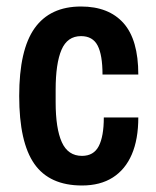

<svg xmlns="http://www.w3.org/2000/svg" viewBox="-20 -558 480 590"><path d="M232 12Q132 12 85.5 -54.5Q39 -121 39 -263Q39 -405 86.5 -471.5Q134 -538 229 -538Q314 -538 359.5 -487Q405 -436 405 -329H295Q295 -389 280 -418Q265 -447 229 -447Q187 -447 169 -405Q151 -363 151 -282V-244Q151 -163 170 -121Q189 -79 232 -79Q268 -79 283.5 -109Q299 -139 299 -197H405Q405 -130 385 -83.5Q365 -37 326.5 -12.5Q288 12 232 12Z"/></svg>

Font: Archivo Narrow SemiBold
Style: Regular
Weight: 600
Designer: Hector Gatti
Foundry: Omnibus-Type
Version: Version 3.002